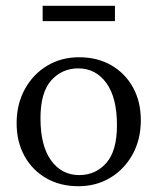

<svg xmlns="http://www.w3.org/2000/svg" viewBox="-20 -634 544 664"><path d="M251 10Q188 10 139.8 -17.8Q91.5 -45.5 64.5 -94.8Q37.5 -144 37.5 -208Q37.5 -274 65.8 -325.5Q94 -377 142.8 -406.5Q191.5 -436 253.5 -436Q317 -436 365 -408.2Q413 -380.5 440 -331.5Q467 -282.5 467 -218Q467 -152 438.8 -100.5Q410.5 -49 361.8 -19.5Q313 10 251 10ZM254 -28.5Q310.5 -28.5 347.5 -70.2Q384.5 -112 384.5 -201Q384.5 -296.5 347.8 -347Q311 -397.5 250.5 -397.5Q194.5 -397.5 157.2 -356Q120 -314.5 120 -225Q120 -129.5 156.8 -79Q193.5 -28.5 254 -28.5ZM127.5 -561V-614H377.5V-561Z"/></svg>

Font: Newsreader Text
Style: Regular
Weight: 400
Designer: Hugues Gentile
Foundry: Production Type
Version: Version 1.002